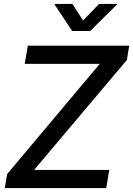

<svg xmlns="http://www.w3.org/2000/svg" viewBox="-20 -961 680 981"><path d="M4.4 0 16.6 -71.8 489.7 -634.8H106.4L122.1 -727.5H640.1L628.4 -654.8L154.3 -92.8H538.1L522.9 0ZM350.1 -940.9 404.3 -856.4 486.3 -940.9H580.1V-940.4L440.9 -802.7H348.6L257.3 -940.4V-940.9Z"/></svg>

Font: Inter Display Medium
Style: Italic
Weight: 500
Italic angle: -9.39999°
Designer: Rasmus Andersson
Foundry: rsms
Version: Version 4.000;git-a52131595